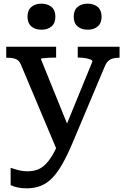

<svg xmlns="http://www.w3.org/2000/svg" viewBox="-20 -793 686 1047"><path d="M368 -64 345 -12 293 32 93 -443Q87 -457 77.5 -464.5Q68 -472 54 -475Q40 -478 20 -478H14V-538H286V-479H281Q262 -479 244.5 -478Q227 -477 215 -475.5Q203 -474 203 -471ZM377 -17Q348 52 320.5 100.5Q293 149 264.5 178Q236 207 202 220.5Q168 234 125 234Q96 234 73 228.5Q50 223 38 216V122Q42 123 55 127.5Q68 132 87.5 136.5Q107 141 130 141Q156 141 179 134Q202 127 224 107Q246 87 268 49.5Q290 12 313 -49L327 -74L484 -458Q484 -464 473.5 -468.5Q463 -473 445.5 -476Q428 -479 409 -479H404V-538H632V-478H626Q609 -478 595 -474Q581 -470 570 -460Q559 -450 551 -430ZM282 -702Q282 -667 261 -649Q240 -631 206 -631Q172 -631 151 -649Q130 -667 130 -702Q130 -737 151 -755Q172 -773 206 -773Q240 -773 261 -755Q282 -737 282 -702ZM534 -702Q534 -667 513 -649Q492 -631 458 -631Q424 -631 403 -649Q382 -667 382 -702Q382 -737 403 -755Q424 -773 458 -773Q492 -773 513 -755Q534 -737 534 -702Z"/></svg>

Font: Roboto Serif Medium
Style: Regular
Weight: 500
Designer: Greg Gazdowicz
Foundry: Commercial Type
Version: Version 1.008